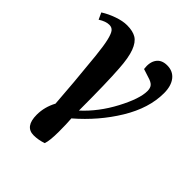

<svg xmlns="http://www.w3.org/2000/svg" viewBox="-201 -647 957 957"><g transform="rotate(45 277.5 -169.0)"><path d="M196.8 189.9Q134.8 189.9 134.8 106Q134.8 51.8 162.1 1Q153.3 -127 134.8 -310.1Q127.9 -376 119.6 -409.7Q111.3 -443.4 101.3 -455.1Q91.3 -466.8 74.2 -466.8Q49.3 -466.8 18.1 -446.8L2 -481.9Q32.7 -501.5 70.3 -514.6Q107.9 -527.8 138.2 -527.8Q179.2 -527.8 203.6 -512.9Q228 -498 242.9 -458.3Q257.8 -418.5 262.2 -347.2Q269 -254.9 269 -57.1Q341.3 -123 391.6 -218Q441.9 -313 441.9 -367.2Q441.9 -388.7 431.9 -400.1Q421.9 -411.6 396 -418.9L352.1 -433.1Q346.2 -476.6 364.3 -502.2Q382.3 -527.8 420.9 -527.8Q461.9 -527.8 484.9 -498.5Q507.8 -469.2 507.8 -418Q507.8 -313 440.7 -202.4Q373.5 -91.8 270 -2.9Q272.9 32.7 272.9 86.9Q272.9 151.9 263.2 178.2Q229 189.9 196.8 189.9Z"/></g></svg>

Font: Literata SemiBold
Style: Italic
Weight: 650
Italic angle: -2.39999°
Designer: Latin by Veronika Burian and Jose Scaglione. Greek by Irene Vlachou. Cyrillic by Vera Evstafieva
Foundry: TypeTogether
Version: Version 3.021